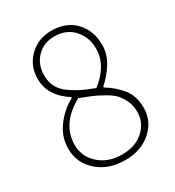

<svg xmlns="http://www.w3.org/2000/svg" viewBox="-179 -842 880 963"><g transform="rotate(-30 260.5 -361.0)"><path d="M264.6 12.7Q168 12.7 106 -42Q43.9 -96.7 43.9 -179.7Q43.9 -249 85.9 -304.7Q127.9 -360.4 186.5 -391.6V-396.5Q85.9 -461.9 85.9 -558.6Q85.9 -634.8 137.7 -685.1Q189.5 -735.4 264.6 -735.4Q351.6 -735.4 401.9 -682.1Q452.1 -628.9 452.1 -545.9Q452.1 -492.2 421.4 -443.8Q390.6 -395.5 351.6 -362.3V-357.4Q407.2 -323.2 440.9 -279.3Q474.6 -235.4 474.6 -168.9Q474.6 -91.8 415.5 -39.6Q356.4 12.7 264.6 12.7ZM318.4 -373Q416 -449.2 416 -545.9Q416 -611.3 375 -657.2Q334 -703.1 264.6 -703.1Q202.1 -703.1 162.6 -662.1Q123 -621.1 123 -558.6Q123 -520.5 138.7 -490.7Q154.3 -460.9 187 -438.5Q219.7 -416 246.1 -403.3Q272.5 -390.6 318.4 -373ZM264.6 -19.5Q341.8 -19.5 389.2 -62.5Q436.5 -105.5 436.5 -168.9Q436.5 -204.1 422.9 -232.9Q409.2 -261.7 392.1 -280.3Q375 -298.8 339.4 -318.8Q303.7 -338.9 281.7 -348.1Q259.8 -357.4 213.9 -375Q81.1 -300.8 81.1 -179.7Q81.1 -112.3 132.8 -65.9Q184.6 -19.5 264.6 -19.5Z"/></g></svg>

Font: Gen Shin Gothic ExtraLight
Style: Regular
Weight: 100
Designer: [Source Han Sans]
Ryoko NISHIZUKA  (kana & ideographs); Paul D. Hunt (Latin, Greek & Cyrillic); Wenlong ZHANG  (bopomofo
Version: Version 1.002.20150607